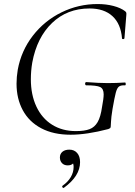

<svg xmlns="http://www.w3.org/2000/svg" viewBox="-20 -656 671 952"><path d="M62 -241Q62 -274 68 -310Q85 -404 142.5 -478.5Q200 -553 284.5 -594.5Q369 -636 464 -636Q506 -636 542.5 -626.5Q579 -617 601 -600Q606 -595 606.5 -591.5Q607 -588 606.5 -583.5Q606 -579 606 -577L597 -466Q596 -462 590.5 -462Q585 -462 585 -466Q579 -538 537.5 -576Q496 -614 424 -614Q313 -614 238 -542Q163 -470 140 -346Q133 -305 133 -263Q133 -186 160.5 -127.5Q188 -69 238.5 -37.5Q289 -6 356 -6Q399 -6 424 -15.5Q449 -25 464 -50.5Q479 -76 486 -126Q494 -168 494 -188Q494 -216 476.5 -224.5Q459 -233 407 -233Q405 -233 403.5 -235.5Q402 -238 402 -241Q402 -244 403.5 -246.5Q405 -249 407 -249Q472 -244 514 -244Q555 -244 600 -247Q603 -247 603.5 -240Q604 -233 600 -233Q579 -234 569.5 -226.5Q560 -219 554 -196Q548 -173 538 -116Q531 -72 530.5 -54Q530 -36 529 -28Q528 -22 526 -20.5Q524 -19 517 -16Q410 12 330 12Q245 12 184.5 -20Q124 -52 93 -109.5Q62 -167 62 -241ZM295 276Q291 276 289 271.5Q287 267 290 265Q317 246 331 222Q345 198 345 172Q345 156 338.5 147.5Q332 139 323 137L351 127Q352 145 342.5 154.5Q333 164 316 164Q298 164 287.5 153Q277 142 277 125Q277 107 289.5 96.5Q302 86 324 86Q348 86 362.5 102.5Q377 119 377 148Q377 217 297 275Z"/></svg>

Font: Cormorant Garamond
Style: Italic
Weight: 400
Italic angle: -10°
Designer: Christian Thalmann (Catharsis Fonts)
Foundry: Catharsis Fonts
Version: Version 4.000